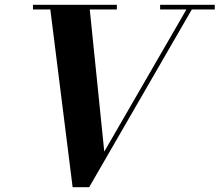

<svg xmlns="http://www.w3.org/2000/svg" viewBox="-20 -770 916 801"><path d="M283 11 187.5 -750H352.5L415 -137.5L769 -750H791.5L352 11ZM117.5 -730.5V-750H467.5V-730.5ZM648 -730.5V-750H876V-730.5Z"/></svg>

Font: Bodoni Moda 11pt
Style: Bold Italic
Weight: 700
Italic angle: -13°
Designer: Owen Earl
Foundry: indestructible type
Version: Version 2.004